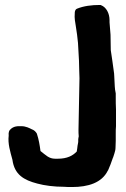

<svg xmlns="http://www.w3.org/2000/svg" viewBox="-20 -694 507 773"><path d="M15 -148C11 -116 21 -84 30 -51C38 9 76 31 130 45C159 53 198 58 237 58C247 59 260 59 270 59C335 59 390 42 414 -7L415 -8C421 -22 429 -41 435 -60L436 -61V-62C436 -64 445 -85 445 -98L446 -127V-156C446 -166 446 -176 447 -186V-253C446 -269 446 -287 446 -304V-318C444 -329 442 -338 442 -347V-348C441 -361 441 -374 440 -387C440 -394 439 -402 438 -408C434 -434 431 -463 426 -492L425 -554L421 -604V-613C421 -640 408 -665 387 -673L385 -674H382C349 -674 317 -670 290 -659C281 -655 281 -645 281 -640C279 -622 283 -602 285 -590C289 -566 292 -543 294 -521L298 -450L299 -410L300 -379L296 -171C296 -162 296 -155 297 -145C296 -142 295 -133 295 -133V-129C296 -120 292 -112 291 -97C290 -93 290 -88 289 -84C273 -67 250 -55 213 -55H202C177 -55 165 -69 143 -86C140 -109 136 -133 129 -154V-155C124 -164 118 -170 107 -174C99 -178 84 -186 66 -186C54 -186 34 -188 19 -170C13 -161 15 -150 15 -148Z"/></svg>

Font: Vapor
Style: ExBd
Weight: 800
Foundry: Cannot Into Space Fonts
Version: Version 0.179